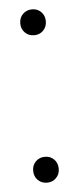

<svg xmlns="http://www.w3.org/2000/svg" viewBox="-44 -546 238 576"><g transform="rotate(-5 75.0 -258.0)"><path d="M75 3Q58 3 47 -8Q36 -19 36 -36Q36 -53 47 -64Q58 -75 75 -75Q91 -75 102 -64Q113 -53 113 -36Q113 -19 102 -8Q91 3 75 3ZM75 -441Q58 -441 47 -452Q36 -463 36 -480Q36 -497 47 -508Q58 -519 75 -519Q91 -519 102 -508Q113 -497 113 -480Q113 -463 102 -452Q91 -441 75 -441Z"/></g></svg>

Font: Poppins ExtraLight
Style: Regular
Weight: 275
Designer: Ninad Kale (Devanagari), Jonny Pinhorn (Latin)
Foundry: Indian Type Foundry
Version: Version 3.200;PS 1.000;hotconv 16.6.54;makeotf.lib2.5.65590